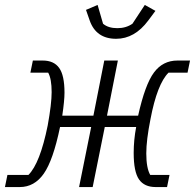

<svg xmlns="http://www.w3.org/2000/svg" viewBox="-30 -757 789 777"><path d="M440 -600Q359 -600 333 -674L318 -717L365 -737L387 -661Q408 -643 445 -643Q480 -643 506 -661L556 -737L599 -713L570 -674Q515 -600 440 -600ZM-10 0 0 -49H85Q132 -96 163 -249Q179 -337 179 -384Q179 -438 165 -463H93L103 -512H143Q188 -512 209.5 -482Q231 -452 231 -382Q231 -350 222 -289H348L392 -512H447L403 -289H529Q557 -415 593 -463.5Q629 -512 688 -512H739L729 -463H652Q606 -417 579 -275Q562 -190 562 -136Q562 -77 578 -49H656L646 0H600Q554 0 532.5 -31Q511 -62 511 -138Q511 -190 521 -243H394L345 0H290L339 -243H213Q185 -108 147 -54Q109 0 50 0Z"/></svg>

Font: IBM Plex Sans Light
Style: Italic
Weight: 300
Italic angle: -11.31°
Designer: Mike Abbink, Paul van der Laan, Pieter van Rosmalen
Foundry: Bold Monday
Version: Version 3.0